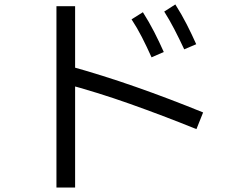

<svg xmlns="http://www.w3.org/2000/svg" viewBox="-20 -792 1040 864"><path d="M318 52H234V-764H318ZM894 -286 864 -211Q713 -272 565 -324.5Q417 -377 267 -417L288 -496Q440 -454 591 -401Q742 -348 894 -286ZM662 -534Q640 -583 618.5 -625Q597 -667 572 -705L623 -737Q651 -693 674 -648Q697 -603 717 -558ZM809 -570Q786 -619 764.5 -660.5Q743 -702 719 -740L769 -772Q797 -728 820 -683Q843 -638 863 -593Z"/></svg>

Font: Murecho Thin
Style: Regular
Weight: 400
Version: Version 1.010